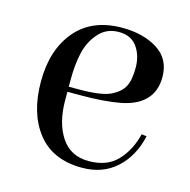

<svg xmlns="http://www.w3.org/2000/svg" viewBox="-81 -559 652 659"><g transform="rotate(15 245.0 -230.0)"><path d="M276 -480Q351 -480 401.5 -448Q452 -416 452 -352Q452 -253 339 -230Q282 -219 197 -219H150V-190Q150 -109 183.5 -58.5Q217 -8 281.5 -8Q346 -8 382.5 -46Q419 -84 434 -144L452 -142Q436 -69 387.5 -24.5Q339 20 265 20Q161 20 107 -48.5Q53 -117 53 -230Q53 -343 111 -411.5Q169 -480 276 -480ZM150 -237H185Q266 -237 298.5 -253Q331 -269 343 -292.5Q355 -316 355 -359Q355 -402 333.5 -432.5Q312 -463 268 -463Q224 -463 196.5 -431.5Q169 -400 159.5 -358Q150 -316 150 -265Z"/></g></svg>

Font: Elsie Swash Caps
Style: Regular
Weight: 400
Designer: Alejandro Inler
Foundry: Alejandro Inler
Version: 1.003